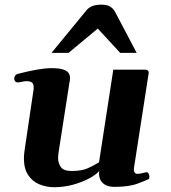

<svg xmlns="http://www.w3.org/2000/svg" viewBox="-20 -781 725 815"><path d="M210.9 13.7Q177.2 13.7 147.7 1.7Q118.2 -10.3 99.9 -37.4Q81.5 -64.5 81.5 -108.9Q81.5 -126 85.4 -150.4L122.6 -401.4Q123 -404.8 123 -410.2Q123 -426.3 114.5 -431.4Q106 -436.5 94.2 -436.5Q84 -436.5 72.8 -433.8Q61.5 -431.2 54.7 -431.2Q43 -431.2 40.5 -445.3Q39.6 -450.7 43.2 -457.8Q46.9 -464.8 54.7 -467.3Q149.9 -491.7 198.2 -491.7Q231.4 -491.7 248.5 -485.8Q265.6 -480 271.5 -470.5Q277.3 -460.9 277.3 -450.2Q277.3 -440.9 275.1 -431.9Q272.9 -422.9 272.5 -416L228.5 -133.3Q228 -127.9 227.3 -122.1Q226.6 -116.2 226.6 -110.8Q226.6 -88.9 238.3 -72Q250 -55.2 284.2 -55.2Q326.7 -55.2 352.8 -66.9Q378.9 -78.6 400.4 -92.3L460.9 -485.4H595.2Q611.3 -485.4 611.3 -471.7L548.8 -68.8Q546.9 -55.2 551.5 -49.1Q556.2 -43 562.5 -43Q569.3 -43 578.9 -44.9Q588.4 -46.9 597.7 -49.3Q606 -51.8 610.1 -45.2Q614.3 -38.6 614.3 -31.2Q614.3 -27.8 613.5 -24.7Q612.8 -21.5 610.4 -20.5Q601.1 -15.6 564.2 -1.7Q527.3 12.2 465.8 12.2Q442.9 12.2 428.2 4.4Q413.6 -3.4 407 -16.1Q400.4 -28.8 400.4 -43.5Q400.4 -46.4 400.6 -49.6Q400.9 -52.7 401.4 -55.7Q388.7 -40 358.9 -23.9Q329.1 -7.8 290.3 2.9Q251.5 13.7 210.9 13.7ZM198.7 -556.6 346.2 -736.3Q355 -747.6 370.1 -754.4Q385.3 -761.2 410.2 -761.2Q435.5 -761.2 448.5 -752.4Q461.4 -743.7 467.8 -731.9L560.1 -556.6H490.2L395 -659.7L271 -556.6Z"/></svg>

Font: Gelasio
Style: Italic
Weight: 400
Italic angle: -8.5°
Designer: Eben Sorkin
Foundry: Eben Sorkin
Version: Version 1.008